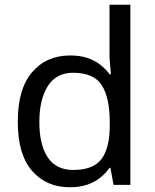

<svg xmlns="http://www.w3.org/2000/svg" viewBox="-20 -780 655 810"><path d="M275 10Q175 10 115 -59.5Q55 -129 55 -267Q55 -405 115.5 -475.5Q176 -546 276 -546Q318 -546 349 -535.5Q380 -525 403 -507Q426 -489 442 -467H448Q447 -480 444.5 -505.5Q442 -531 442 -546V-760H530V0H459L446 -72H442Q426 -49 403 -30.5Q380 -12 348.5 -1Q317 10 275 10ZM289 -63Q374 -63 408.5 -109.5Q443 -156 443 -250V-266Q443 -366 410 -419.5Q377 -473 288 -473Q217 -473 181.5 -416.5Q146 -360 146 -265Q146 -169 181.5 -116Q217 -63 289 -63Z"/></svg>

Font: hexutamil05
Style: Book
Weight: 400
Designer: Jelle Bosma - Monotype Design Team
Foundry: Monotype Imaging Inc.
Version: Version 2.003